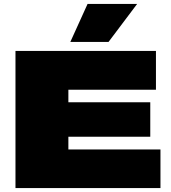

<svg xmlns="http://www.w3.org/2000/svg" viewBox="-20 -960 873 980"><path d="M59 0V-700H776V-502H329V-438H747V-262H329V-197H799V0ZM339 -746 427 -940H680L534 -746Z"/></svg>

Font: Georama Expanded Black
Style: Regular
Weight: 900
Width: 7
Designer: Jean-Baptiste Levee
Foundry: Production Type
Version: Version 1.000